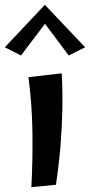

<svg xmlns="http://www.w3.org/2000/svg" viewBox="-50 -772 373 796"><path d="M182 -6 80 4Q86 -105 84.5 -222Q83 -339 68 -452L206 -468Q210 -388 208.5 -316Q207 -244 201 -169.5Q195 -95 182 -6ZM37 -542 -30 -576 136 -752 149 -690ZM235 -542 124 -690 136 -752 303 -576Z"/></svg>

Font: Marhey Light
Style: Regular
Weight: 400
Version: Version 1.000